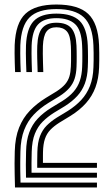

<svg xmlns="http://www.w3.org/2000/svg" viewBox="-20 -829 491 849"><path d="M144.5 -86.9Q144.4 -99.8 144.6 -118.9Q144.9 -138 145.2 -156.9Q146.2 -199.5 156.9 -227.1Q167.5 -254.7 186.4 -273.7Q205.3 -292.6 231.1 -308.9L279.7 -338.4Q314.4 -360.3 339.2 -386.9Q363.9 -413.5 377.8 -448.8Q391.6 -484.2 393.2 -531.8Q393.9 -545.7 394 -561.8Q394.1 -577.9 394 -595.1Q393.9 -612.4 393.1 -629.1Q389.4 -716 350.7 -752.4Q311.9 -788.9 229.3 -788.9Q147.6 -788.9 110.5 -751.8Q73.4 -714.8 69.9 -628.7Q69.3 -613.9 69.5 -593.4Q69.6 -573 70.2 -551.2Q70.8 -529.5 71.7 -510.3H46.7Q45.9 -528.5 45.3 -550.6Q44.6 -572.7 44.5 -593.8Q44.4 -614.8 44.9 -629.8Q48.9 -727.4 92.5 -768.2Q136.2 -809 229.3 -809Q326.5 -809 370.2 -767.4Q414 -725.8 418 -630Q418.8 -613.6 418.9 -595.8Q419 -577.9 418.9 -561.1Q418.8 -544.3 418.2 -530.9Q416.5 -481.9 402.2 -443Q387.9 -404.2 360.4 -373.2Q333 -342.3 291.9 -316.7L243.4 -287.2Q218.8 -271.7 202.7 -255Q186.7 -238.4 178.8 -215.2Q170.8 -192 170.1 -156.3Q170.1 -149.2 169.9 -140.3Q169.8 -131.3 169.9 -122.9Q169.9 -114.5 169.8 -108.7H408.7V-86.9ZM46.3 0Q45.5 -36.1 44.9 -60.1Q44.3 -84 44.4 -106.4Q44.5 -128.8 45.3 -160Q46.9 -221.2 64.4 -264.8Q81.9 -308.4 112.2 -339.8Q142.5 -371.3 182.4 -395.9L230.6 -425.3Q254.2 -440.7 267.6 -456.1Q280.9 -471.5 286.7 -490.4Q292.4 -509.3 293.4 -535Q294 -546.1 294.1 -558.2Q294.2 -570.3 294.2 -582.4Q294.1 -594.4 294 -605.3Q293.8 -616.2 293.4 -624.6Q291.5 -672.8 275.3 -690.6Q259.2 -708.4 229.3 -708.4Q200 -708.4 185.8 -689.7Q171.6 -671 169.7 -625.9Q169.2 -610.7 169.3 -591.7Q169.4 -572.7 170.1 -551.9Q170.7 -531.2 171.4 -510.3H146.4Q145.2 -541 144.6 -572.1Q143.9 -603.2 144.8 -626.6Q147 -681.6 166.8 -705Q186.7 -728.5 229.3 -728.5Q274.7 -728.5 295.3 -704.6Q316 -680.6 318.2 -627.3Q318.7 -615.1 318.9 -603Q319.1 -590.9 319.1 -579.2Q319.2 -567.5 319 -556.2Q318.7 -544.9 318.4 -534.1Q317.3 -503.7 309.9 -480.9Q302.5 -458.2 286.4 -439.7Q270.3 -421.2 242.8 -403.5L194.6 -374.2Q157 -351.1 129.6 -322.4Q102.2 -293.7 86.9 -254.2Q71.6 -214.8 70.3 -159.2Q69.7 -131.9 69.5 -113.1Q69.2 -94.4 69.6 -74.2Q70 -54 70.7 -21.7H408.7V0ZM95 -43.5Q94.2 -77 94.3 -100.8Q94.4 -124.6 95.3 -158.5Q96.2 -208.1 109.3 -243.3Q122.3 -278.5 146.9 -304.6Q171.4 -330.7 206.7 -352.5L255 -381.9Q285.8 -401.3 304.8 -422.9Q323.8 -444.5 332.9 -471.4Q342.1 -498.3 343.3 -533.3Q343.9 -545.1 344 -557Q344.1 -569 344.1 -581.1Q344.1 -593.2 343.9 -605Q343.7 -616.7 343.1 -628Q340.3 -696 312.1 -722.3Q283.9 -748.7 229.3 -748.7Q173.4 -748.7 147.9 -720.5Q122.3 -692.4 119.8 -627Q119.3 -612.5 119.4 -592.6Q119.5 -572.7 120.1 -551.1Q120.8 -529.6 121.4 -510.3H96.7Q95.8 -530.1 95.2 -551.6Q94.5 -573.1 94.4 -593.1Q94.3 -613.1 94.9 -627.9Q98 -703.1 129.1 -735.9Q160.2 -768.8 229.3 -768.8Q299.6 -768.8 332.2 -736.6Q364.8 -704.5 368.1 -628.4Q368.7 -617.4 368.8 -605.2Q369 -593 369.1 -580.6Q369.1 -568.2 369 -556Q368.8 -543.8 368.3 -532.6Q366.8 -490.6 355.2 -459.5Q343.5 -428.4 321.7 -404.6Q299.8 -380.7 267.5 -360.1L218.9 -330.6Q191 -313.1 169.1 -291.4Q147.2 -269.7 134.3 -237.8Q121.5 -206 120.2 -157.7Q119.5 -130.4 119.3 -108.1Q119.2 -85.8 119.5 -65.2H408.7V-43.5Z"/></svg>

Font: Big Shoulders Inline Display SC Thin
Style: Regular
Weight: 100
Designer: Patric King
Foundry: XO Type Co
Version: Version 2.002